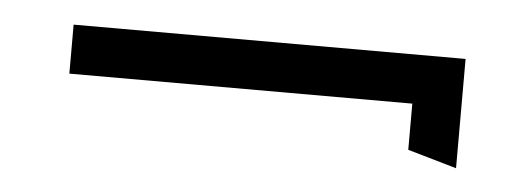

<svg xmlns="http://www.w3.org/2000/svg" viewBox="-26 -360 561 203"><g transform="rotate(5 254.5 -258.0)"><path d="M46 -264H410V-215L462 -200V-316H46Z"/></g></svg>

Font: Charger Sport
Style: ExLit
Weight: 200
Designer: Jasper
Foundry: Cannot Into Space Fonts
Version: Version 1.1